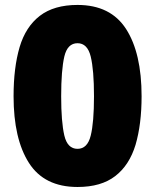

<svg xmlns="http://www.w3.org/2000/svg" viewBox="-20 -744 626 774"><path d="M550.8 -356Q550.8 -243.2 526.4 -160.2Q501.5 -78.1 444.6 -34.2Q387.7 9.8 292.5 9.8Q158.7 9.8 96.7 -87.2Q34.7 -184.1 34.7 -356Q34.7 -471.2 59.1 -554.2Q83.5 -636.2 140.6 -680.2Q197.8 -724.1 292.5 -724.1Q425.8 -724.1 488.3 -627Q550.8 -529.8 550.8 -356ZM226.6 -356Q226.6 -252.4 239.3 -197.8Q252 -144 292.5 -144Q332.5 -144 345.7 -197.3Q358.9 -250 358.9 -356Q358.9 -461.9 345.7 -516.1Q332.5 -569.8 292.5 -569.8Q252 -569.8 239.3 -516.1Q226.6 -460.9 226.6 -356Z"/></svg>

Font: Nokora Black
Style: Regular
Weight: 900
Designer: Danh Hong
Version: Version 8.000; ttfautohint (v1.8.3)